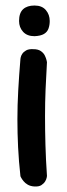

<svg xmlns="http://www.w3.org/2000/svg" viewBox="-20 -676 243 695"><path d="M104 -1Q90 -2 80.5 -7.5Q71 -13 65 -20.5Q59 -28 56.5 -33Q54 -38 54 -38Q48 -92 45.5 -143Q43 -194 43 -244.5Q43 -295 46 -349Q49 -403 54 -463Q54 -463 55 -468.5Q56 -474 60.5 -481Q65 -488 74.5 -493.5Q84 -499 101 -498Q118 -498 128 -491Q138 -484 142.5 -474.5Q147 -465 148.5 -458Q150 -451 150 -451Q147 -401 145 -353Q143 -305 143 -255Q143 -205 144.5 -151.5Q146 -98 150 -39Q150 -39 149 -33Q148 -27 143.5 -19.5Q139 -12 130 -6Q121 0 104 -1ZM105 -545Q78 -545 63.5 -561Q49 -577 49 -600Q49 -629 63.5 -642.5Q78 -656 105 -656Q132 -656 146 -639.5Q160 -623 160 -600Q160 -585 155.5 -572.5Q151 -560 139 -553Q127 -546 105 -545Z"/></svg>

Font: Sour Gummy
Style: Regular
Weight: 400
Designer: Stefie Justprince
Foundry: Eifetstype
Version: Version 1.000